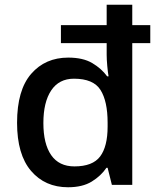

<svg xmlns="http://www.w3.org/2000/svg" viewBox="-20 -780 668 810"><path d="M267 10Q170 10 111 -59Q52 -128 52 -262Q52 -400 111.5 -468.5Q171 -537 268 -537Q330 -537 369 -514Q408 -491 432 -458H438Q435 -474 432.5 -502Q430 -530 430 -549V-598H237V-674H430V-760H538V-674H614V-598H538V0H452L434 -72H429Q406 -38 367 -14Q328 10 267 10ZM294 -78Q371 -78 402.5 -120Q434 -162 434 -246V-262Q434 -353 404 -400.5Q374 -448 292 -448Q229 -448 196 -398.5Q163 -349 163 -261Q163 -173 196 -125.5Q229 -78 294 -78Z"/></svg>

Font: Noto Sans Kawi Medium
Style: Regular
Weight: 500
Designer: Fadhl Haqq
Version: Version 1.000